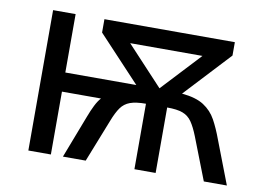

<svg xmlns="http://www.w3.org/2000/svg" viewBox="-63 -629 976 722"><g transform="rotate(10 424.5 -268.0)"><path d="M779 -536V-485L617 -311Q671 -306 701 -286.5Q731 -267 748 -236Q765 -205 780 -164L843 0H755L692 -162Q679 -195 665.5 -214.5Q652 -234 630.5 -242Q609 -250 571 -250V0H490V-250Q452 -250 430 -242Q408 -234 394.5 -215Q381 -196 368 -162L304 0H217L280 -164Q289 -188 299 -208Q309 -228 320 -240H171V0H85V-536H171V-313H442L281 -485V-536ZM668 -464H392L530 -316Z"/></g></svg>

Font: Noto Sans
Style: Regular
Weight: 400
Designer: Monotype Design Team
Foundry: Monotype Imaging Inc.
Version: Version 2.007